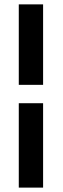

<svg xmlns="http://www.w3.org/2000/svg" viewBox="-20 -731 288 883"><path d="M66.4 131.8H178.2V-256.3H66.4ZM178.2 -340.8V-710.9H66.4V-340.8Z"/></svg>

Font: Shabnam FD Medium
Style: Regular
Weight: 500
Foundry: DejaVu fonts team - Redesigned by Saber Rastikerdar - Based on Vazir font
Version: Version 5.00;October 20, 2019;FontCreator 12.0.0.2547 64-bit